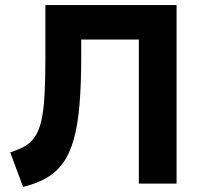

<svg xmlns="http://www.w3.org/2000/svg" viewBox="-20 -720 798 753"><path d="M70.5 13 20 -122.5Q54 -133 77.8 -146.8Q101.5 -160.5 117.2 -184Q133 -207.5 142 -246Q151 -284.5 154.5 -344Q158 -403.5 158 -490V-700H672.5V0H524.5V-565H298.5V-496.5Q298.5 -388.5 291.8 -309.2Q285 -230 269.5 -174.2Q254 -118.5 227.8 -81.8Q201.5 -45 162.8 -22.5Q124 0 70.5 13Z"/></svg>

Font: Geologica Cursive SemiBold
Style: Regular
Weight: 600
Designer: Sindre Bremnes, Frode Helland
Foundry: Monokrom Skriftforlag AS
Version: Version 1.010;gftools[0.9.28]